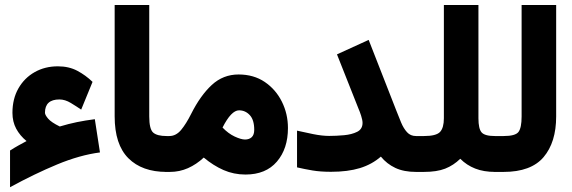

<svg xmlns="http://www.w3.org/2000/svg" viewBox="-20 -702 2334 784"><path d="M88.4 -126Q61.5 -147.9 46.1 -176.5Q30.8 -205.1 30.8 -241.2Q30.8 -298.3 55.2 -341.1Q79.6 -383.8 121.6 -407.5Q163.6 -431.2 216.3 -431.2Q261.2 -431.2 295.4 -413.1Q329.6 -395 357.9 -367.7L311.5 -254.4Q293 -267.1 269.3 -281.5Q245.6 -295.9 222.7 -295.9Q163.6 -295.9 163.6 -241.7Q163.6 -232.9 176.3 -217.8Q189 -202.6 224.1 -185.5Q259.8 -196.3 294.4 -203.4Q329.1 -210.4 367.2 -215.3L388.2 -79.6Q305.7 -68.8 213.4 -30.5Q121.1 7.8 21 62.5V-87.4Q37.6 -98.1 55.2 -107.9Q72.8 -117.7 88.4 -126Z M672.4 0H660.2Q560.1 0 504.2 -55.9Q448.2 -111.8 448.2 -227.1V-681.6H589.4V-226.6Q589.4 -174.8 605.5 -160.6Q621.6 -146.5 660.2 -146.5H672.4Z M812 -58.6Q782.2 -30.8 747.6 -15.4Q712.9 0 673.8 0H653.3V-146.5H671.4Q698.7 -146.5 719.5 -171.4Q740.2 -196.3 760.7 -237.3Q798.3 -312 844.7 -355Q891.1 -397.9 954.1 -397.9Q1016.1 -397.9 1061.3 -367.2Q1106.4 -336.4 1131.1 -286.6Q1155.8 -236.8 1155.8 -179.2Q1155.8 -94.7 1110.6 -42Q1065.4 10.7 982.4 10.7Q934.6 10.7 892.8 -7.6Q851.1 -25.9 812 -58.6ZM888.7 -181.2Q912.1 -156.7 938.2 -144.5Q964.4 -132.3 980.5 -132.3Q997.6 -132.3 1007.8 -141.8Q1018.1 -151.4 1018.1 -171.9Q1018.1 -212.4 1000 -231.9Q981.9 -251.5 956.1 -251.5Q924.3 -251.5 888.7 -181.2Z M1192.9 -168.5Q1222.7 -161.6 1259 -154.3Q1295.4 -147 1324.2 -147Q1353.5 -147 1385 -149.9Q1416.5 -152.8 1438.5 -163.8Q1460.4 -174.8 1460.4 -200.2Q1460.4 -211.4 1454.6 -229.5Q1448.7 -247.6 1444.8 -255.9L1356 -480L1485.4 -539.1L1598.1 -251Q1607.9 -225.6 1617.9 -201.7Q1627.9 -177.7 1642.1 -162.1Q1656.2 -146.5 1678.7 -146.5H1699.2V0H1678.7Q1628.9 0 1594.2 -16.4Q1559.6 -32.7 1535.2 -62.5Q1499 -30.8 1449.7 -15.6Q1400.4 -0.5 1331.5 -0.5Q1288.1 -0.5 1256.3 -5.9Q1224.6 -11.2 1192.9 -18.6Z M1859.4 -53.7Q1832 -26.9 1797.9 -13.4Q1763.7 0 1710.4 0H1679.7V-146.5H1711.4Q1761.2 -146.5 1776.9 -163.3Q1792.5 -180.2 1792.5 -219.2V-681.6H1933.6V-219.2Q1933.6 -176.3 1946.5 -161.4Q1959.5 -146.5 2001 -146.5H2016.6V0H2002Q1955.1 0 1920.4 -13.7Q1885.7 -27.3 1859.4 -53.7Z M1997.1 0V-146.5H2036.6Q2084.5 -146.5 2097.2 -163.3Q2109.9 -180.2 2109.9 -226.1V-681.6H2251V-226.6Q2251 -121.1 2199.7 -60.5Q2148.4 0 2036.1 0Z"/></svg>

Font: Vazir Black FD-WOL-UI
Style: Black-FD-WOL-UI
Weight: 900
Designer: Saber Rastikerdar
Foundry: Saber Rastikerdar
Version: Version 30.0.0